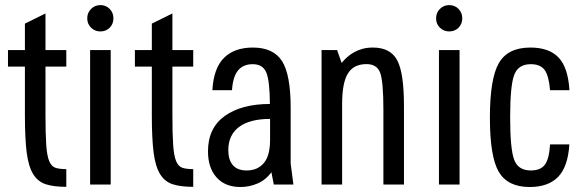

<svg xmlns="http://www.w3.org/2000/svg" viewBox="-20 -740 2346 770"><path d="M12 -539.3V-472.9H79.9V-277.6Q79.9 -184.3 87.1 -127.8Q94.4 -71.3 113.5 -41Q132.6 -10.7 164.7 -0.7Q196.9 9.3 245.9 9.3V-61.7Q218.9 -61.7 202.4 -67.1Q186 -72.6 177.1 -94.4Q168.3 -116.1 165.4 -159.6Q162.4 -203.1 162.4 -279.3V-472.9H245.9V-539.3H162.4V-686L79.9 -645.3V-539.3Z M424 0V-539.3H341.4V0ZM329.9 -666.4Q329.9 -643.9 345.2 -628.9Q360.6 -613.9 382.7 -613.9Q404.9 -613.9 419.9 -628.9Q434.9 -643.9 434.9 -666.4Q434.9 -688.9 419.9 -704.2Q404.9 -719.6 382.7 -719.6Q360.6 -719.6 345.2 -704.2Q329.9 -688.9 329.9 -666.4Z M521 -539.3V-472.9H588.9V-277.6Q588.9 -184.3 596.1 -127.8Q603.4 -71.3 622.5 -41Q641.6 -10.7 673.7 -0.7Q705.9 9.3 754.9 9.3V-61.7Q727.9 -61.7 711.4 -67.1Q695 -72.6 686.1 -94.4Q677.3 -116.1 674.4 -159.6Q671.4 -203.1 671.4 -279.3V-472.9H754.9V-539.3H671.4V-686L588.9 -645.3V-539.3Z M831.7 -378.3H910.4Q914 -432.6 934.7 -457.6Q955.4 -482.6 993.3 -482.6Q1034.1 -482.6 1048 -449.1Q1061.9 -415.6 1062.4 -323Q948.7 -323 881.4 -274.9Q814.1 -226.7 814.1 -133Q814.1 -67 848.5 -28.5Q882.9 10 944.3 10Q980.3 10 1013.4 -4.4Q1046.6 -18.9 1068.4 -49.4L1078 0H1156.7L1145.7 -83.9V-307.7Q1145.7 -440.4 1111.1 -494.9Q1076.4 -549.3 994.1 -549.3Q919.9 -549.3 878.3 -507.9Q836.7 -466.6 831.7 -378.3ZM1063.1 -263.1V-179.4Q1063.1 -115.3 1037.9 -85.9Q1012.7 -56.4 969.6 -56.4Q932.3 -56.4 913.9 -77.6Q895.6 -98.7 895.6 -137.7Q895.6 -198.9 938.9 -231Q982.3 -263.1 1063.1 -263.1Z M1269.6 0H1352.1V-323.4Q1352.1 -408.4 1375.4 -445.6Q1398.6 -482.9 1449.7 -482.9Q1492.4 -482.9 1505 -447.2Q1517.6 -411.6 1517.6 -298.6V0H1600.1V-315.1Q1600.1 -448.3 1572.7 -498.8Q1545.3 -549.3 1475.6 -549.3Q1452.6 -549.3 1433.7 -544.1Q1414.9 -538.9 1399.6 -530.2Q1384.3 -521.6 1372.1 -510.7Q1360 -499.9 1350.1 -487.6L1331.9 -539.3H1269.6Z M1823 0V-539.3H1740.4V0ZM1728.9 -666.4Q1728.9 -643.9 1744.2 -628.9Q1759.6 -613.9 1781.7 -613.9Q1803.9 -613.9 1818.9 -628.9Q1833.9 -643.9 1833.9 -666.4Q1833.9 -688.9 1818.9 -704.2Q1803.9 -719.6 1781.7 -719.6Q1759.6 -719.6 1744.2 -704.2Q1728.9 -688.9 1728.9 -666.4Z M2025.9 -269.1Q2025.9 -395.3 2041.9 -438.9Q2057.9 -482.6 2108.4 -482.6Q2147 -482.6 2164 -459.7Q2181 -436.9 2186 -378.3H2263.7Q2258 -469.9 2219.8 -509.6Q2181.6 -549.3 2107.1 -549.3Q2016.4 -549.3 1980.6 -486.9Q1944.7 -424.6 1944.7 -268.3Q1944.7 -110.4 1980.7 -50.2Q2016.7 10 2103.9 10Q2178.4 10 2218.1 -30.4Q2257.7 -70.9 2263.4 -161H2186Q2182.4 -102.6 2165.2 -79.5Q2148 -56.4 2108.7 -56.4Q2057.9 -56.4 2041.9 -99.7Q2025.9 -143 2025.9 -269.1Z"/></svg>

Font: Secuela Black
Style: Regular
Weight: 900
Designer: Fernando Haro
Foundry: deFharo
Version: Version 1.704